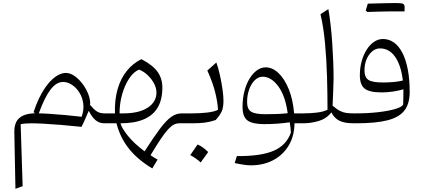

<svg xmlns="http://www.w3.org/2000/svg" viewBox="-20 -795 2734 1238"><path d="M386.7 -266.6Q415.5 -266.6 443.4 -248.5Q471.2 -230.5 491.2 -199.2Q511.2 -168 516.8 -127.4Q522.5 -86.9 506.3 -42Q457 -47.9 401.9 -53Q346.7 -58.1 300.3 -61Q253.9 -64 230 -64Q268.1 -168.5 305.9 -217.5Q343.8 -266.6 386.7 -266.6ZM404.8 -324.7Q383.8 -324.7 361.6 -314.2Q339.4 -303.7 316.9 -283.2Q294.4 -262.7 272.9 -232.2Q251.5 -201.7 231.9 -161.4Q212.4 -121.1 196.3 -71.3L207 -64.9Q157.7 -63.5 127.7 -49.1Q97.7 -34.7 84.7 -8.3Q71.8 18.1 72.3 56.6L79.6 422.4L126 405.3L113.3 5.9Q127 2.9 143.8 1.5Q160.6 0 183.6 0Q212.9 0 262.7 2.7Q312.5 5.4 375 10.5Q437.5 15.6 505.4 22.9Q516.1 2.9 528.8 -26.4Q541.5 -55.7 552.2 -80.6Q573.2 -39.1 596.9 -19.5Q620.6 0 653.8 0H654.3V-64H653.3Q624.5 -64 605 -76.4Q585.4 -88.9 560.5 -118.7Q561 -121.1 561.3 -123.8Q561.5 -126.5 561.5 -128.4Q561.5 -158.2 547.6 -192.1Q533.7 -226.1 510.5 -256.3Q487.3 -286.6 459.7 -305.7Q432.1 -324.7 404.8 -324.7Z M876.5 -346.2Q906.2 -335 931.6 -311Q957 -287.1 972.9 -257.3Q988.8 -227.5 988.8 -198.2Q988.8 -137.7 932.4 -100.8Q876 -64 775.4 -64H751Q750.5 -125.5 767.1 -185.1Q783.7 -244.6 812.5 -288.3Q841.3 -332 876.5 -346.2ZM892.1 -413.6Q835.9 -386.2 796.6 -336.7Q757.3 -287.1 737.8 -218.3Q718.3 -149.4 721.2 -64H654.3Q647 -64 643.3 -56.4Q639.6 -48.8 639.6 -33.2V-30.8Q639.6 -15.1 643.3 -7.6Q647 0 654.3 0Q675.8 0 693.6 0Q711.4 0 731 0Q754.9 92.8 811.3 163.6Q867.7 234.4 961.9 291L996.1 233.9Q983.4 227.1 971.2 219.5Q959 211.9 950.7 205.6Q989.3 141.6 1016.4 101.3Q1043.5 61 1064 38.8Q1084.5 16.6 1101.3 8.3Q1118.2 0 1136.2 0H1151.9V-64H1151.4Q1116.2 -64 1084.2 -41.5Q1052.2 -19 1012.2 34.2Q972.2 87.4 912.1 180.7Q844.2 129.9 804.7 80.8Q765.1 31.7 756.8 0Q846.2 0 906.2 -25.1Q966.3 -50.3 996.6 -101.3Q1026.9 -152.3 1026.9 -230.5Q1026.9 -287.1 997.1 -330.3Q967.3 -373.5 892.1 -413.6Z M1151.9 0H1217.8Q1266.6 0 1300.5 -4.4Q1334.5 -8.8 1370.6 -21Q1399.9 -53.7 1410.4 -78.6Q1420.9 -103.5 1420.9 -146.5Q1420.9 -175.3 1414.6 -220.2Q1408.2 -265.1 1397.7 -311.8Q1387.2 -358.4 1375 -392.1L1316.9 -340.3Q1351.6 -263.7 1367.2 -200.9Q1382.8 -138.2 1385.7 -87.4Q1362.8 -74.7 1316.4 -69.3Q1270 -64 1219.2 -64H1151.9Q1144.5 -64 1140.9 -56.4Q1137.2 -48.8 1137.2 -33.2V-30.8Q1137.2 -15.1 1140.9 -7.6Q1144.5 0 1151.9 0ZM1253.9 136.7Q1241.7 154.8 1230.2 171.4Q1218.8 188 1206.5 205.1Q1224.1 214.4 1241.5 226.3Q1258.8 238.3 1273.9 252.4Q1286.6 235.4 1298.6 218.5Q1310.5 201.7 1322.3 185.1Q1302.2 165.5 1285.4 154.1Q1268.6 142.6 1253.9 136.7Z M1673.3 -300.3Q1728.5 -300.3 1774.2 -238.8Q1819.8 -177.2 1835 -64.9Q1800.3 -61 1762.2 -59.8Q1724.1 -58.6 1691.4 -58.6Q1624.5 -58.6 1598.9 -75.2Q1573.2 -91.8 1573.2 -136.7Q1573.2 -182.1 1586.9 -219.2Q1600.6 -256.3 1623.3 -278.3Q1646 -300.3 1673.3 -300.3ZM1692.9 -360.8Q1664.1 -360.8 1637.2 -341.8Q1610.4 -322.8 1589.4 -288.6Q1568.4 -254.4 1556.2 -207.8Q1543.9 -161.1 1543.9 -105.5Q1543.9 -41.5 1576.2 -18.1Q1608.4 5.4 1683.6 5.4Q1724.1 5.4 1766.4 2.4Q1808.6 -0.5 1848.1 -6.3Q1851.1 11.7 1853 26.6Q1855 41.5 1855.5 60.1Q1826.7 142.1 1743.7 177.5Q1660.6 212.9 1507.3 211.4L1493.2 256.3Q1509.3 259.8 1527.1 263.2Q1544.9 266.6 1563.5 268.8Q1582 271 1598.6 271Q1678.2 271 1741.2 238Q1804.2 205.1 1841.1 144Q1877.9 83 1878.9 0H1935.1V-64H1876.5Q1869.1 -152.8 1842 -219.7Q1814.9 -286.6 1775.9 -323.7Q1736.8 -360.8 1692.9 -360.8Z M2097.2 -736.3 2046.4 -703.6Q2065.9 -621.1 2075.7 -516.4Q2085.4 -411.6 2088.6 -300.5Q2091.8 -189.5 2091.8 -87.4Q2064 -73.7 2021.2 -68.8Q1978.5 -64 1935.1 -64Q1927.7 -64 1924.1 -56.4Q1920.4 -48.8 1920.4 -33.2V-30.8Q1920.4 -15.1 1924.1 -7.6Q1927.7 0 1935.1 0Q1984.4 0 2034.4 -14.6Q2084.5 -29.3 2116.7 -70.3Q2135.3 -33.2 2168.2 -16.6Q2201.2 0 2261.2 0H2261.7V-64H2261.2Q2236.3 -64 2215.6 -66.4Q2194.8 -68.8 2173.3 -79.3Q2151.9 -89.8 2124.5 -113.8Q2126.5 -151.4 2127.7 -187.7Q2128.9 -224.1 2129.9 -252Q2130.9 -279.8 2130.9 -291Q2130.9 -339.4 2128.7 -397.5Q2126.5 -455.6 2122.3 -516.1Q2118.2 -576.7 2111.8 -633.5Q2105.5 -690.4 2097.2 -736.3Z M2621.6 -201.7Q2621.6 -281.2 2609.9 -344.5Q2598.1 -407.7 2575.7 -452.1Q2553.2 -496.6 2521.2 -520Q2489.3 -543.5 2449.2 -543.5Q2418.5 -543.5 2391.6 -525.1Q2364.7 -506.8 2344.2 -474.6Q2323.7 -442.4 2312 -400.1Q2300.3 -357.9 2300.3 -310.1Q2300.3 -248 2331.3 -223.6Q2362.3 -199.2 2440.4 -199.2Q2475.6 -199.2 2511.7 -204.3Q2547.9 -209.5 2581.1 -219.2Q2581.1 -196.3 2580.8 -169.7Q2580.6 -143.1 2579.6 -120.1Q2570.8 -104.5 2527.1 -91.8Q2483.4 -79.1 2417.2 -71.5Q2351.1 -64 2274.4 -64H2261.7Q2254.4 -64 2250.7 -56.4Q2247.1 -48.8 2247.1 -33.2V-30.8Q2247.1 -15.1 2250.7 -7.6Q2254.4 0 2261.7 0H2275.9Q2403.3 0 2479.2 -19.5Q2555.2 -39.1 2588.4 -83.3Q2621.6 -127.4 2621.6 -201.7ZM2577.6 -275.9Q2552.7 -269.5 2520.5 -266.4Q2488.3 -263.2 2448.2 -263.2Q2380.4 -263.2 2355.2 -280Q2330.1 -296.9 2330.1 -341.3Q2330.1 -380.4 2343.5 -412.4Q2356.9 -444.3 2379.6 -463.6Q2402.3 -482.9 2429.7 -482.9Q2489.3 -482.9 2527.3 -429.2Q2565.4 -375.5 2577.6 -275.9ZM2539.1 -721.7Q2554.7 -721.7 2564.5 -721.7Q2574.2 -721.7 2579.8 -721.7Q2585.4 -721.7 2588.4 -721.7Q2588.9 -728 2588.9 -735.8Q2588.9 -743.7 2588.9 -748.5Q2588.9 -765.6 2578.6 -770.5Q2568.4 -775.4 2533.7 -775.4Q2501 -768.1 2468.3 -760Q2435.5 -752 2403.1 -743.9Q2370.6 -735.8 2338.4 -727.5Q2340.8 -725.1 2343 -722.7Q2345.2 -720.2 2347.7 -717.8Q2377.9 -718.8 2409.9 -719.7Q2441.9 -720.7 2474.4 -721.2Q2506.8 -721.7 2539.1 -721.7ZM2347.7 -717.8Q2378.9 -727.1 2409.9 -736.3Q2440.9 -745.6 2471.9 -755.6Q2502.9 -765.6 2533.7 -775.4Q2524.9 -775.4 2505.9 -775.1Q2486.8 -774.9 2461.4 -774.2Q2436 -773.4 2407.5 -772.9Q2378.9 -772.5 2351.6 -771.5Q2348.1 -760.7 2345 -750Q2341.8 -739.3 2338.4 -727.5Q2340.8 -725.1 2343 -722.7Q2345.2 -720.2 2347.7 -717.8Z"/></svg>

Font: Pinar-VF
Style: Regular
Weight: 300
Designer: Amin Abedi
Version: Version 3.0